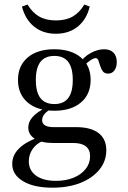

<svg xmlns="http://www.w3.org/2000/svg" viewBox="-20 -647 572 859"><path d="M214.5 192.7Q131.5 192.7 83.1 163.7Q34.7 134.7 34.7 86.3Q34.7 48.4 63.3 19Q91.9 -10.5 148.4 -31.5L173.4 -16.9Q143.5 -5.6 126.2 19.4Q108.9 44.4 108.9 74.2Q108.9 115.3 141.1 138.7Q173.4 162.1 230.6 162.1Q275 162.1 309.3 148Q343.5 133.9 363.3 108.9Q383.1 83.9 383.1 51.6Q383.1 22.6 364.1 7.7Q345.2 -7.3 307.3 -7.3H216.9Q166.1 -7.3 136.3 -25.8Q106.5 -44.4 106.5 -76.6Q106.5 -100 123.4 -120.6Q140.3 -141.1 174.2 -159.7L201.6 -155.6Q183.9 -144.4 176.2 -133.1Q168.5 -121.8 168.5 -108.9Q168.5 -93.5 181.9 -85.9Q195.2 -78.2 219.4 -78.2H321Q386.3 -78.2 421 -51.6Q455.6 -25 455.6 25Q455.6 74.2 424.6 112.1Q393.5 150 339.5 171.4Q285.5 192.7 214.5 192.7ZM223.4 -151.6Q147.6 -151.6 104 -188.3Q60.5 -225 60.5 -289.5Q60.5 -353.2 104 -389.9Q147.6 -426.6 222.6 -426.6Q298.4 -426.6 341.9 -389.9Q385.5 -353.2 385.5 -289.5Q385.5 -225 341.9 -188.3Q298.4 -151.6 223.4 -151.6ZM223.4 -181.5Q264.5 -181.5 285.1 -208.1Q305.6 -234.7 305.6 -289.5Q305.6 -343.5 285.1 -370.2Q264.5 -396.8 223.4 -396.8Q181.5 -396.8 160.9 -370.2Q140.3 -343.5 140.3 -289.5Q140.3 -234.7 160.9 -208.1Q181.5 -181.5 223.4 -181.5ZM463.7 -317.7Q447.6 -317.7 439.9 -328.2Q432.3 -338.7 428.2 -352.4Q424.2 -366.1 420.2 -376.6Q416.1 -387.1 407.3 -387.1Q402.4 -387.1 392.3 -381.9Q382.3 -376.6 371.4 -367.3Q360.5 -358.1 352.4 -345.2L337.9 -366.1Q354.8 -392.7 385.5 -409.7Q416.1 -426.6 446 -426.6Q472.6 -426.6 487.5 -411.7Q502.4 -396.8 502.4 -369.4Q502.4 -346 491.9 -331.9Q481.5 -317.7 463.7 -317.7ZM229.8 -496Q171.8 -496 132.3 -528.2Q92.7 -560.5 78.2 -617.7L103.2 -626.6Q125 -590.3 155.6 -573Q186.3 -555.6 229.8 -555.6Q275 -555.6 305.2 -573Q335.5 -590.3 357.3 -626.6L381.5 -617.7Q367.7 -560.5 328.2 -528.2Q288.7 -496 229.8 -496Z"/></svg>

Font: Playfair 12pt
Style: Regular
Weight: 400
Designer: Claus Eggers Sørensen
Foundry: Claus Eggers Sørensen
Version: Version 2.000;gftools[0.9.28]